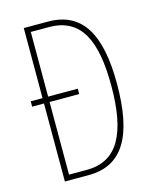

<svg xmlns="http://www.w3.org/2000/svg" viewBox="-109 -788 696 863"><g transform="rotate(-15 239.5 -357.0)"><path d="M197 -714H85V-388H30V-363H85V0H196C356 0 425 -124 425 -364C425 -596 356 -714 197 -714ZM195 -689C346 -689 398 -570 398 -362C398 -141 338 -25 194 -25H111V-363H249V-388H111V-689Z"/></g></svg>

Font: Noto Sans Devanagari UI ExtraCondensed Thin
Style: Regular
Weight: 100
Width: 2
Designer: Jelle Bosma - Monotype Design Team
Foundry: Monotype Imaging Inc.
Version: Version 2.004